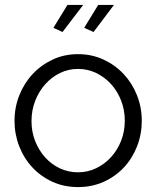

<svg xmlns="http://www.w3.org/2000/svg" viewBox="-20 -750 635 780"><path d="M234 -620 197 -637 254 -730H318ZM360 -620 322 -637 379 -730H443ZM297 10Q240 10 193 -11.5Q146 -33 111.5 -70Q77 -107 58 -156Q39 -205 39 -259Q39 -314 58.5 -363Q78 -412 112.5 -449Q147 -486 194 -508Q241 -530 297 -530Q353 -530 400.5 -508Q448 -486 482.5 -449Q517 -412 536.5 -363Q556 -314 556 -259Q556 -205 537 -156Q518 -107 483.5 -70Q449 -33 401.5 -11.5Q354 10 297 10ZM108 -258Q108 -214 123 -176.5Q138 -139 163.5 -110.5Q189 -82 223.5 -66Q258 -50 297 -50Q336 -50 370.5 -66.5Q405 -83 431 -111.5Q457 -140 472 -178Q487 -216 487 -260Q487 -303 472 -341.5Q457 -380 431 -408.5Q405 -437 370.5 -453.5Q336 -470 297 -470Q258 -470 224 -453.5Q190 -437 164 -408Q138 -379 123 -340.5Q108 -302 108 -258Z"/></svg>

Font: Boldmen
Style: Regular
Weight: 400
Designer: Matt McInerney, Pablo Impallari, Rodrigo Fuenzalida
Foundry: LIVING CONCEPT
Version: Version 1.000